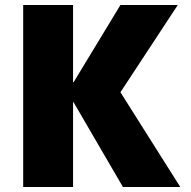

<svg xmlns="http://www.w3.org/2000/svg" viewBox="-20 -750 766 770"><path d="M273 -420H275L463 -730H693L463 -380L703 0H473L275 -340H273V0H73V-730H273Z"/></svg>

Font: Mplus 1p Black
Style: Regular
Weight: 900
Version: Version 1.061